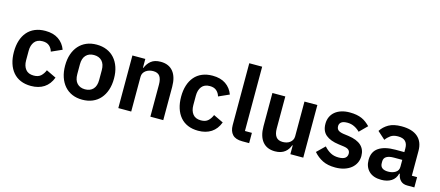

<svg xmlns="http://www.w3.org/2000/svg" viewBox="-52 -1284 4216 1840"><g transform="rotate(15 2056.0 -364.0)"><path d="M280 12Q222 12 177 -7Q132 -26 101.5 -62Q71 -98 55 -148.5Q39 -199 39 -262Q39 -325 55 -375Q71 -425 101.5 -460.5Q132 -496 177 -515Q222 -534 280 -534Q359 -534 410.5 -499Q462 -464 485 -402L380 -355Q371 -388 346.5 -409.5Q322 -431 280 -431Q226 -431 199.5 -397Q173 -363 173 -308V-213Q173 -158 199.5 -124.5Q226 -91 280 -91Q326 -91 351 -114.5Q376 -138 390 -173L488 -126Q462 -57 409 -22.5Q356 12 280 12Z M789 12Q733 12 688.5 -7Q644 -26 612.5 -62Q581 -98 564 -148.5Q547 -199 547 -262Q547 -325 564 -375Q581 -425 612.5 -460.5Q644 -496 688.5 -515Q733 -534 789 -534Q845 -534 890 -515Q935 -496 966.5 -460.5Q998 -425 1015 -375Q1032 -325 1032 -262Q1032 -199 1015 -148.5Q998 -98 966.5 -62Q935 -26 890 -7Q845 12 789 12ZM789 -91Q840 -91 869 -122Q898 -153 898 -213V-310Q898 -369 869 -400Q840 -431 789 -431Q739 -431 710 -400Q681 -369 681 -310V-213Q681 -153 710 -122Q739 -91 789 -91Z M1145 0V-522H1273V-435H1278Q1294 -477 1328.5 -505.5Q1363 -534 1424 -534Q1505 -534 1548 -481Q1591 -428 1591 -330V0H1463V-317Q1463 -373 1443 -401Q1423 -429 1377 -429Q1357 -429 1338.5 -423.5Q1320 -418 1305.5 -407.5Q1291 -397 1282 -381.5Q1273 -366 1273 -345V0Z M1939 12Q1881 12 1836 -7Q1791 -26 1760.5 -62Q1730 -98 1714 -148.5Q1698 -199 1698 -262Q1698 -325 1714 -375Q1730 -425 1760.5 -460.5Q1791 -496 1836 -515Q1881 -534 1939 -534Q2018 -534 2069.5 -499Q2121 -464 2144 -402L2039 -355Q2030 -388 2005.5 -409.5Q1981 -431 1939 -431Q1885 -431 1858.5 -397Q1832 -363 1832 -308V-213Q1832 -158 1858.5 -124.5Q1885 -91 1939 -91Q1985 -91 2010 -114.5Q2035 -138 2049 -173L2147 -126Q2121 -57 2068 -22.5Q2015 12 1939 12Z M2374 0Q2308 0 2277 -33Q2246 -66 2246 -126V-740H2374V-102H2443V0Z M2852 -87H2847Q2840 -67 2828.5 -49.5Q2817 -32 2799.5 -18Q2782 -4 2757.5 4Q2733 12 2701 12Q2620 12 2577 -41Q2534 -94 2534 -192V-522H2662V-205Q2662 -151 2683 -122.5Q2704 -94 2750 -94Q2769 -94 2787.5 -99Q2806 -104 2820 -114.5Q2834 -125 2843 -140.5Q2852 -156 2852 -177V-522H2980V0H2852Z M3299 12Q3224 12 3173 -13.5Q3122 -39 3083 -84L3161 -160Q3190 -127 3224.5 -108Q3259 -89 3304 -89Q3350 -89 3370.5 -105Q3391 -121 3391 -149Q3391 -172 3376.5 -185.5Q3362 -199 3327 -204L3275 -211Q3190 -222 3145.5 -259.5Q3101 -297 3101 -369Q3101 -407 3115 -437.5Q3129 -468 3155 -489.5Q3181 -511 3217.5 -522.5Q3254 -534 3299 -534Q3337 -534 3366.5 -528.5Q3396 -523 3420 -512.5Q3444 -502 3464 -486.5Q3484 -471 3503 -452L3428 -377Q3405 -401 3373 -417Q3341 -433 3303 -433Q3261 -433 3242.5 -418Q3224 -403 3224 -379Q3224 -353 3239.5 -339.5Q3255 -326 3292 -320L3345 -313Q3514 -289 3514 -159Q3514 -121 3498.5 -89.5Q3483 -58 3455 -35.5Q3427 -13 3387.5 -0.5Q3348 12 3299 12Z M4011 0Q3969 0 3944.5 -24.5Q3920 -49 3914 -90H3908Q3895 -39 3855 -13.5Q3815 12 3756 12Q3676 12 3633 -30Q3590 -72 3590 -142Q3590 -223 3648 -262.5Q3706 -302 3813 -302H3902V-340Q3902 -384 3879 -408Q3856 -432 3805 -432Q3760 -432 3732.5 -412.5Q3705 -393 3686 -366L3610 -434Q3639 -479 3687 -506.5Q3735 -534 3814 -534Q3920 -534 3975 -486Q4030 -438 4030 -348V-102H4082V0ZM3799 -81Q3842 -81 3872 -100Q3902 -119 3902 -156V-225H3820Q3720 -225 3720 -161V-144Q3720 -112 3740.5 -96.5Q3761 -81 3799 -81Z"/></g></svg>

Font: IBM Plex Sans Thai SmBld
Style: Regular
Weight: 600
Designer: Mike Abbink, Paul van der Laan, Pieter van Rosmalen, Ben Mitchell, Mark Frömberg
Foundry: Bold Monday
Version: Version 1.2